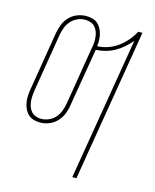

<svg xmlns="http://www.w3.org/2000/svg" viewBox="-112 -605 724 896"><g transform="rotate(15 250.0 -156.5)"><path d="M324 215 439 -474Q423 -455 404.5 -439Q386 -423 365 -411.5Q344 -400 321 -394Q298 -388 276 -387L229 -107Q226 -85 217.5 -64Q209 -43 193 -26Q177 -9 155.5 -0.5Q134 8 112 8Q96 8 80.5 3.5Q65 -1 54 -12Q43 -23 36.5 -37.5Q30 -52 27.5 -67.5Q25 -83 26 -100Q27 -117 30 -133L76 -413Q80 -435 88 -456Q96 -477 112 -494Q128 -511 149.5 -519.5Q171 -528 193 -528Q208 -528 222.5 -524.5Q237 -521 247.5 -512Q258 -503 265 -490.5Q272 -478 275.5 -464Q279 -450 279.5 -435Q280 -420 278 -405Q303 -406 328.5 -414.5Q354 -423 376 -439Q398 -455 416 -476Q434 -497 446 -520H466L344 215ZM113 -10Q131 -10 149.5 -18Q168 -26 180.5 -40.5Q193 -55 200 -73.5Q207 -92 210 -110L256 -390Q259 -403 260 -417Q261 -431 259.5 -444.5Q258 -458 253.5 -470Q249 -482 240.5 -491.5Q232 -501 219 -505.5Q206 -510 192 -510Q174 -510 156 -502Q138 -494 125 -479.5Q112 -465 105 -446.5Q98 -428 95 -410L49 -130Q47 -117 46 -103Q45 -89 46.5 -75.5Q48 -62 52.5 -50Q57 -38 65.5 -28.5Q74 -19 86.5 -14.5Q99 -10 113 -10Z"/></g></svg>

Font: Iosevka SS04 Thin
Style: Italic
Weight: 100
Italic angle: -9°
Monospace: yes
Designer: Belleve Invis
Foundry: Belleve Invis
Version: Version 19.0.0; ttfautohint (v1.8.4)